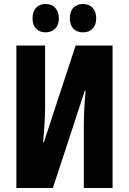

<svg xmlns="http://www.w3.org/2000/svg" viewBox="-20 -942 645 962"><path d="M62 0V-714H206V-407Q206 -374 203.5 -328.5Q201 -283 196 -230H200L359 -714H544V0H400V-310Q400 -342 402 -389Q404 -436 409 -488H405L245 0ZM143 -850Q143 -885 161 -903.5Q179 -922 208 -922Q239 -922 257 -902.5Q275 -883 275 -850Q275 -818 257 -799Q239 -780 208 -780Q179 -780 161 -798Q143 -816 143 -850ZM330 -850Q330 -885 348 -903.5Q366 -922 396 -922Q427 -922 444.5 -902.5Q462 -883 462 -850Q462 -818 444.5 -799Q427 -780 396 -780Q365 -780 347.5 -798.5Q330 -817 330 -850Z"/></svg>

Font: Noto Sans ExtraCondensed ExtraBold
Style: Regular
Weight: 800
Width: 2
Designer: Monotype Design Team
Foundry: Monotype Imaging Inc.
Version: Version 2.013; ttfautohint (v1.8.4.7-5d5b)